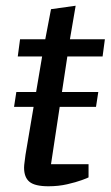

<svg xmlns="http://www.w3.org/2000/svg" viewBox="-20 -644 386 670"><path d="M29 -271 37 -323H323L315 -271ZM149 6Q102 6 83 -9.5Q64 -25 64 -59Q64 -67 66 -80.5Q68 -94 69 -104L127 -447H42L50 -507H138L158 -612L244 -624L224 -507H346L338 -447H215L158 -71H289V-25Q286 -23 265.5 -15.5Q245 -8 214.5 -1Q184 6 149 6Z"/></svg>

Font: Faustina Light Medium
Style: Italic
Weight: 500
Italic angle: -8°
Version: Version 1.200